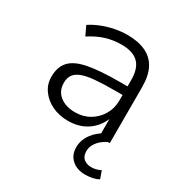

<svg xmlns="http://www.w3.org/2000/svg" viewBox="-162 -617 882 930"><g transform="rotate(30 278.5 -152.5)"><path d="M242 8Q192 8 152.5 -11Q113 -30 89.5 -63Q66 -96 66 -137Q66 -193 95.5 -224.5Q125 -256 190.5 -268.5Q256 -281 363 -281H421V-233H366Q300 -233 255 -229Q210 -225 183.5 -214.5Q157 -204 145 -186.5Q133 -169 133 -142Q133 -97 165.5 -71Q198 -45 251 -45Q296 -45 331.5 -66Q367 -87 388 -122.5Q409 -158 409 -202V-317Q409 -382 378 -412Q347 -442 284 -442Q239 -442 197.5 -429.5Q156 -417 111 -388L87 -439Q114 -457 147 -470Q180 -483 215.5 -490Q251 -497 285 -497Q345 -497 387 -477.5Q429 -458 450.5 -417.5Q472 -377 472 -313V0H412V-114H417Q406 -79 381.5 -51Q357 -23 322 -7.5Q287 8 242 8ZM443 192Q398 192 369.5 166.5Q341 141 341 98Q341 58 366.5 23Q392 -12 436 -34L462 0Q447 6 431 19Q415 32 404 50Q393 68 393 90Q393 119 410 132.5Q427 146 451 146Q464 146 477 143Q490 140 504 133L519 175Q506 183 486.5 187.5Q467 192 443 192Z"/></g></svg>

Font: Nunito Sans 10pt Light
Style: Regular
Weight: 300
Designer: Vernon Adams
Foundry: Vernon Adams
Version: Version 3.101;gftools[0.9.27]